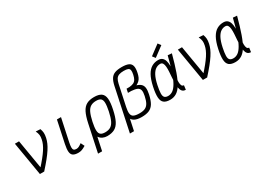

<svg xmlns="http://www.w3.org/2000/svg" viewBox="-8 -1872 4215 3061"><g transform="rotate(-30 2100.0 -341.5)"><path d="M203.5 0 99.5 -618H176L278.5 -10.5L277 0ZM280 2.5 241.5 -61.5Q307.5 -134 354 -191.5Q400.5 -249 431 -295.8Q461.5 -342.5 479 -382.8Q496.5 -423 504 -460.5Q514 -506.5 510 -541Q506 -575.5 484.5 -620.5L568.5 -615.5Q583.5 -574 586 -538.2Q588.5 -502.5 577 -448.5Q568 -406 548.5 -361.2Q529 -316.5 495.2 -264.5Q461.5 -212.5 408.8 -147Q356 -81.5 280 2.5Z M908 14Q844.5 14 812 -7.5Q779.5 -29 774.8 -79.5Q770 -130 788 -215.5L873.5 -618H948.5L861.5 -209.5Q849 -150 848.8 -116.2Q848.5 -82.5 863.5 -68.8Q878.5 -55 910 -55Q933 -55 954.8 -65.5Q976.5 -76 1011.5 -101.5L1045 -33.5Q999.5 -6 970 4Q940.5 14 908 14Z M1438 14Q1395 14 1356.8 -3.5Q1318.5 -21 1293.2 -59.8Q1268 -98.5 1261.2 -161.2Q1254.5 -224 1274 -315Q1299 -433.5 1334 -502.8Q1369 -572 1423.5 -602Q1478 -632 1562 -632Q1649.5 -632 1694 -600Q1738.5 -568 1745.5 -496.2Q1752.5 -424.5 1726 -303Q1701.5 -185.5 1666.2 -115.8Q1631 -46 1576.5 -16Q1522 14 1438 14ZM1168.5 182 1272.5 -308.5H1347.5L1243.5 182ZM1440 -55Q1500 -55 1539.8 -79Q1579.5 -103 1606.5 -160Q1633.5 -217 1654 -315Q1674 -411 1672.2 -465Q1670.5 -519 1643.8 -541Q1617 -563 1560 -563Q1501 -563 1460.8 -539Q1420.5 -515 1394 -458.5Q1367.5 -402 1346 -303Q1326 -208 1327.8 -153.5Q1329.5 -99 1356.8 -77Q1384 -55 1440 -55Z M1769 158.5 1935.5 -625Q1952 -701.5 1980.2 -745.2Q2008.5 -789 2057.5 -807.2Q2106.5 -825.5 2183.5 -825.5Q2264.5 -825.5 2308 -805.5Q2351.5 -785.5 2362.8 -739.8Q2374 -694 2357 -616Q2348 -575 2334.8 -545.5Q2321.5 -516 2299.8 -494.8Q2278 -473.5 2243 -455Q2294.5 -440 2321.8 -413.2Q2349 -386.5 2354.2 -342.2Q2359.5 -298 2345 -230Q2324.5 -133.5 2291.8 -77.8Q2259 -22 2205 1.8Q2151 25.5 2065.5 25.5Q1981.5 25.5 1934.2 -1.5Q1887 -28.5 1869.5 -80.8Q1852 -133 1857.2 -208.5Q1862.5 -284 1882.5 -380L1929 -241.5Q1912.5 -164 1919 -120.8Q1925.5 -77.5 1961.2 -60.5Q1997 -43.5 2067.5 -43.5Q2129 -43.5 2168.2 -61.5Q2207.5 -79.5 2232 -123Q2256.5 -166.5 2272 -242Q2286 -306 2277.8 -342.8Q2269.5 -379.5 2233.5 -396.8Q2197.5 -414 2126 -418.5H2066L2080 -487.5H2134Q2180.5 -491.5 2209.8 -505.5Q2239 -519.5 2256.2 -549Q2273.5 -578.5 2284 -628Q2295 -679 2289.8 -706.8Q2284.5 -734.5 2259 -745.5Q2233.5 -756.5 2181.5 -756.5Q2127.5 -756.5 2093.5 -743.8Q2059.5 -731 2040.2 -701.2Q2021 -671.5 2009.5 -619L1844 158.5Z M2900 -78 2890 0Q2849.5 0 2828 -23.5Q2806.5 -47 2798.8 -87.2Q2791 -127.5 2791.2 -177.5Q2791.5 -227.5 2796 -281Q2800.5 -334.5 2803.5 -384.5Q2806.5 -434.5 2803.2 -474.8Q2800 -515 2785.5 -538.8Q2771 -562.5 2740 -562.5Q2698 -563 2659 -538.2Q2620 -513.5 2588.5 -454.2Q2557 -395 2535 -292Q2516 -201 2514.8 -149.5Q2513.5 -98 2534.5 -76.5Q2555.5 -55 2600 -55Q2645.5 -55 2685.2 -82.5Q2725 -110 2762.5 -174.5Q2800 -239 2837 -348.2Q2874 -457.5 2914 -621L2988 -615Q2939.5 -433.5 2896.5 -312Q2853.5 -190.5 2809 -119Q2764.5 -47.5 2713.5 -16.8Q2662.5 14 2598 14Q2522.5 14 2484.2 -16.5Q2446 -47 2441.5 -117Q2437 -187 2462 -304Q2488.5 -427.5 2529.2 -499Q2570 -570.5 2623.8 -601.2Q2677.5 -632 2742 -632Q2790 -632 2816.8 -608.8Q2843.5 -585.5 2854.8 -545.8Q2866 -506 2866.5 -457Q2867 -408 2862.5 -355Q2858 -302 2853.8 -253Q2849.5 -204 2850.2 -164.2Q2851 -124.5 2862 -101.2Q2873 -78 2900 -78ZM2729 -679 2688.5 -731.5 2868 -865 2908 -812.5Z M3203.5 0 3099.5 -618H3176L3278.5 -10.5L3277 0ZM3280 2.5 3241.5 -61.5Q3307.5 -134 3354 -191.5Q3400.5 -249 3431 -295.8Q3461.5 -342.5 3479 -382.8Q3496.5 -423 3504 -460.5Q3514 -506.5 3510 -541Q3506 -575.5 3484.5 -620.5L3568.5 -615.5Q3583.5 -574 3586 -538.2Q3588.5 -502.5 3577 -448.5Q3568 -406 3548.5 -361.2Q3529 -316.5 3495.2 -264.5Q3461.5 -212.5 3408.8 -147Q3356 -81.5 3280 2.5Z M4100 -78 4090 0Q4049.5 0 4028 -23.5Q4006.5 -47 3998.8 -87.2Q3991 -127.5 3991.2 -177.5Q3991.5 -227.5 3996 -281Q4000.5 -334.5 4003.5 -384.5Q4006.5 -434.5 4003.2 -474.8Q4000 -515 3985.5 -538.8Q3971 -562.5 3940 -562.5Q3898 -563 3859 -538.2Q3820 -513.5 3788.5 -454.2Q3757 -395 3735 -292Q3716 -201 3714.8 -149.5Q3713.5 -98 3734.5 -76.5Q3755.5 -55 3800 -55Q3845.5 -55 3885.2 -82.5Q3925 -110 3962.5 -174.5Q4000 -239 4037 -348.2Q4074 -457.5 4114 -621L4188 -615Q4139.5 -433.5 4096.5 -312Q4053.5 -190.5 4009 -119Q3964.5 -47.5 3913.5 -16.8Q3862.5 14 3798 14Q3722.5 14 3684.2 -16.5Q3646 -47 3641.5 -117Q3637 -187 3662 -304Q3688.5 -427.5 3729.2 -499Q3770 -570.5 3823.8 -601.2Q3877.5 -632 3942 -632Q3990 -632 4016.8 -608.8Q4043.5 -585.5 4054.8 -545.8Q4066 -506 4066.5 -457Q4067 -408 4062.5 -355Q4058 -302 4053.8 -253Q4049.5 -204 4050.2 -164.2Q4051 -124.5 4062 -101.2Q4073 -78 4100 -78Z"/></g></svg>

Font: Victor Mono Thin
Style: Italic
Weight: 100
Italic angle: -12°
Monospace: yes
Designer: Rune Bjørnerås
Version: Version 1.561;gftools[0.9.30]